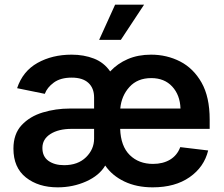

<svg xmlns="http://www.w3.org/2000/svg" viewBox="-20 -785 953 816"><path d="M225.1 11.2Q143.1 11.2 90.1 -30.8Q37.1 -72.8 37.1 -153.3Q37.1 -215.8 72 -253.2Q106.9 -290.5 161.9 -307.1Q216.8 -323.7 276.9 -323.7H379.9V-370.6Q379.9 -410.6 355.5 -432.9Q331.1 -455.1 284.7 -455.1Q237.3 -455.1 208.7 -434.1Q180.2 -413.1 170.4 -386.2L52.7 -410.2Q76.7 -482.4 139.4 -517.6Q202.1 -552.7 284.2 -552.7Q336.4 -552.7 379.2 -536.1Q421.9 -519.5 448.2 -481.4Q479.5 -515.1 523.2 -533.9Q566.9 -552.7 622.1 -552.7Q689 -552.7 745.6 -523.7Q802.2 -494.6 836.7 -433.8Q871.1 -373 871.1 -277.3V-237.3H490.7Q493.2 -163.6 531.5 -126Q569.8 -88.4 630.4 -88.4Q672.4 -88.4 702.6 -106.4Q732.9 -124.5 746.1 -159.7L864.7 -145.5Q847.7 -75.2 785.9 -32Q724.1 11.2 628.9 11.2Q560.5 11.2 508.5 -13.7Q456.5 -38.6 427.2 -81.5Q402.3 -39.1 346.2 -13.9Q290 11.2 225.1 11.2ZM379.9 -237.3H284.2Q229 -237.3 194.6 -215.6Q160.2 -193.8 160.2 -156.2Q160.2 -119.6 186 -101.3Q211.9 -83 252.4 -83Q311 -83 345.5 -116.7Q379.9 -150.4 379.9 -195.8ZM491.2 -323.7H747.1Q745.1 -381.3 711.9 -417.2Q678.7 -453.1 623 -453.1Q564.5 -453.1 530.3 -415.5Q496.1 -377.9 491.2 -323.7ZM401.4 -615.7 469.2 -765.1H592.3L493.7 -615.7Z"/></svg>

Font: Inter-SemiBold
Style: Regular
Weight: 600
Designer: Rasmus Andersson
Foundry: rsms
Version: Version 4.000;git-a52131595